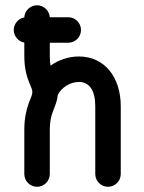

<svg xmlns="http://www.w3.org/2000/svg" viewBox="-20 -716 551 736"><path d="M241.7 -649.9H170.9C169.4 -674.8 147.9 -695.8 122.1 -695.8C96.2 -695.8 74.2 -674.8 73.2 -649.4C50.8 -645.5 32.7 -625 32.7 -601.1C32.7 -577.1 50.8 -556.6 73.2 -552.7V-502.4C73.2 -453.6 82.5 -424.3 90.3 -403.8C100.6 -377.9 104 -373 104 -362.8C104 -353 100.1 -346.7 90.3 -320.8C82 -297.9 73.2 -265.1 73.2 -217.8V-48.8C73.2 -22 95.2 0 122.1 0C148.9 0 170.9 -22 170.9 -48.8V-217.8C170.9 -250.5 175.8 -269.5 182.1 -286.6C190.9 -310.1 199.2 -327.6 201.2 -351.1C212.9 -377.9 247.6 -401.9 282.2 -401.9C322.3 -401.9 345.2 -370.1 345.2 -309.1V-48.8C345.2 -22 367.2 0 394 0C420.9 0 442.9 -22 442.9 -48.8V-309.1C442.9 -418.9 381.8 -499.5 282.2 -499.5C242.2 -499.5 204.1 -485.8 173.8 -464.4C171.9 -474.6 170.9 -486.3 170.9 -502.4V-552.2H241.7C268.6 -552.2 290.5 -574.2 290.5 -601.1C290.5 -627.9 268.6 -649.9 241.7 -649.9Z"/></svg>

Font: Velvelyne Book
Style: Bold
Weight: 700
Designer: Manon Van der Borght et Mariel Nils
Foundry: Velvetyne
Version: Version 1.070;Glyphs 3.3.1 (3343)